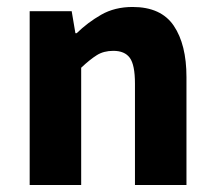

<svg xmlns="http://www.w3.org/2000/svg" viewBox="-20 -528 612 548"><path d="M64.7 0V-496.1H184.6L195.2 -433.3H198.9Q230.3 -463.9 268.9 -486Q307.6 -508.1 358.3 -508.1Q439.7 -508.1 475.9 -454.6Q512.2 -401 512.2 -308V0H365.2V-289.2Q365.2 -342.8 350.5 -362.9Q335.9 -382.9 303.5 -382.9Q275.8 -382.9 256.1 -370.4Q236.4 -358 211.7 -334.7V0Z"/></svg>

Font: Source Sans 3 VF
Style: Regular
Weight: 200
Designer: Paul D. Hunt
Foundry: Adobe
Version: Version 3.046;hotconv 1.0.118;makeotfexe 2.5.65603